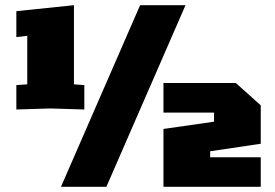

<svg xmlns="http://www.w3.org/2000/svg" viewBox="-20 -720 1060 740"><path d="M43 -298V-392L85 -395V-582L43 -577V-677L265 -700V-395L305 -392V-298L174 -302ZM215 0 520 -700H695L390 0ZM985 -114V0H610V-223L805 -251V-286H610V-400H889L985 -314V-166L790 -137V-114Z"/></svg>

Font: Tektur SemiCondensed Black
Style: Regular
Weight: 900
Width: 4
Designer: Adam Jagosz
Foundry: Adam Jagosz
Version: Version 1.005;gftools[0.9.30]